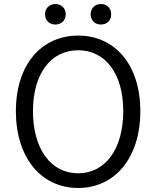

<svg xmlns="http://www.w3.org/2000/svg" viewBox="-20 -922 777 955"><path d="M369 13C550 13 678 -135 678 -369C678 -602 550 -745 369 -745C187 -745 59 -602 59 -369C59 -135 187 13 369 13ZM369 -60C233 -60 144 -181 144 -369C144 -556 233 -672 369 -672C504 -672 593 -556 593 -369C593 -181 504 -60 369 -60ZM255 -800C285 -800 307 -820 307 -851C307 -881 285 -902 255 -902C226 -902 204 -881 204 -851C204 -820 226 -800 255 -800ZM482 -800C512 -800 533 -820 533 -851C533 -881 512 -902 482 -902C452 -902 431 -881 431 -851C431 -820 452 -800 482 -800Z"/></svg>

Font: Noto Sans JP DemiLight
Style: Regular
Weight: 350
Designer: Ryoko NISHIZUKA 西塚涼子 (kana, bopomofo & ideographs); Paul D. Hunt (Latin, Greek & Cyrillic); Sandoll Communications 산돌커뮤니
Foundry: Adobe
Version: Version 2.004;hotconv 1.0.118;makeotfexe 2.5.65603